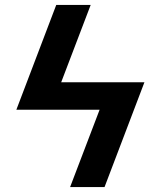

<svg xmlns="http://www.w3.org/2000/svg" viewBox="-20 -755 640 775"><path d="M263 0 382 -312H46L207 -735H346L227 -423H563L402 0Z"/></svg>

Font: Iosevka Aile Extrabold
Style: Italic
Weight: 800
Italic angle: -9°
Designer: Belleve Invis
Foundry: Belleve Invis
Version: Version 31.1.0; ttfautohint (v1.8.4)